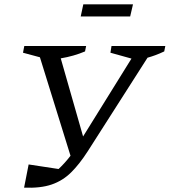

<svg xmlns="http://www.w3.org/2000/svg" viewBox="-20 -860 782 885"><path d="M91 5 112 -102 250 -81Q278 -107 305 -142L164 -596L86 -617L92 -648H377L372 -623Q320 -601 260 -591L363 -231L586 -590L489 -617L494 -648H742L737 -623Q716 -613 697 -606Q678 -599 660 -594L384 -162Q346 -103 307.5 -65Q269 -27 218 -9.5Q167 8 91 5ZM352 -784 364 -840H593L580 -784Z"/></svg>

Font: Piazzolla SC
Style: Italic
Weight: 400
Italic angle: -11.3°
Designer: Juan Pablo del Peral
Foundry: Huerta Tipografica
Version: Version 1.330